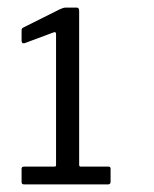

<svg xmlns="http://www.w3.org/2000/svg" viewBox="-20 -867 407 507"><path d="M266 -427Q272 -427 272 -422V-387Q272 -380 265 -380H44Q37 -380 37 -386V-422Q37 -427 44 -427H124Q128 -427 128 -431V-777Q128 -783 123 -782L45 -753Q37 -751 37 -760V-786Q37 -790 38 -791.5Q39 -793 43 -795L137 -842Q142 -844 145.5 -845.5Q149 -847 155 -847H182Q189 -847 189 -839V-432Q189 -427 193 -427H266Z"/></svg>

Font: Libre Franklin Thin
Style: Regular
Weight: 400
Version: Version 3.000